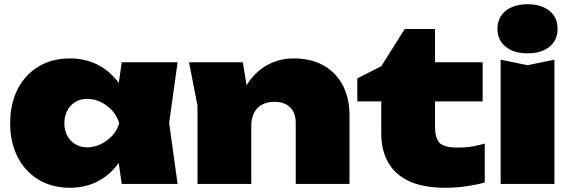

<svg xmlns="http://www.w3.org/2000/svg" viewBox="-20 -869 2687 907"><path d="M555 0 526 -203 555 -287 526 -370 555 -575H819L779 -288L819 0ZM608 -287Q598 -195 558.5 -126.5Q519 -58 455.5 -20Q392 18 310 18Q226 18 162.5 -20Q99 -58 63.5 -127Q28 -196 28 -287Q28 -379 63.5 -448Q99 -517 162.5 -555Q226 -593 310 -593Q392 -593 455.5 -555.5Q519 -518 559 -449.5Q599 -381 608 -287ZM284 -287Q284 -254 297.5 -228.5Q311 -203 335.5 -188Q360 -173 392 -173Q425 -173 456 -188Q487 -203 510.5 -228.5Q534 -254 543 -287Q534 -320 510.5 -346Q487 -372 456 -387Q425 -402 392 -402Q360 -402 335.5 -387Q311 -372 297.5 -346Q284 -320 284 -287Z M873 -575H1127L1167 -330V0H913V-369ZM1366 -593Q1450 -593 1509 -559.5Q1568 -526 1599.5 -465.5Q1631 -405 1631 -324V0H1377V-288Q1377 -336 1350.5 -362Q1324 -388 1276 -388Q1242 -388 1217.5 -374.5Q1193 -361 1180 -335.5Q1167 -310 1167 -274L1092 -312Q1106 -406 1146 -468.5Q1186 -531 1243 -562Q1300 -593 1366 -593Z M1668 -390V-499L1781 -556L1892 -732H2035V-575H2260V-390H2035V-272Q2035 -217 2056 -194.5Q2077 -172 2142 -172Q2182 -172 2213.5 -177.5Q2245 -183 2270 -191V-7Q2236 3 2186.5 10.5Q2137 18 2083 18Q1981 18 1914 -12.5Q1847 -43 1814 -101Q1781 -159 1781 -239V-390Z M2345 -587 2472 -561 2599 -587V0H2345ZM2472 -617Q2408 -617 2369 -648Q2330 -679 2330 -733Q2330 -787 2369 -818Q2408 -849 2472 -849Q2537 -849 2575.5 -818Q2614 -787 2614 -733Q2614 -679 2575.5 -648Q2537 -617 2472 -617Z"/></svg>

Font: Unbounded Black
Style: Regular
Weight: 900
Designer: Luke Prowse, Jean-Baptiste Morizot, Fátima Lázaro, Florian Runge
Foundry: NaN
Version: Version 1.701;gftools[0.9.28.dev5+ged2979d]